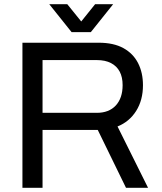

<svg xmlns="http://www.w3.org/2000/svg" viewBox="-20 -888 767 908"><path d="M86.1 0V-686H446.6Q517.1 -686 563.5 -660.5Q609.8 -634.9 632.9 -589.7Q656.1 -544.4 656.1 -484.9Q656.1 -414.3 623.8 -363.2Q591.5 -312.2 535.8 -289.9L680.1 0H575.8L442.4 -273.4H181.2V0ZM181.2 -354.4H437.6Q495.4 -354.4 527.7 -389.3Q559.9 -424.3 559.9 -485.4Q559.9 -523 546.1 -549.2Q532.3 -575.4 505.1 -589.6Q478 -603.9 437.6 -603.9H181.2ZM213.1 -868H298.3L386.1 -759.4L342 -758.9L429.7 -868H515L409.5 -736H318.6Z"/></svg>

Font: Archivo SemiBold
Style: Regular
Weight: 600
Designer: Hector Gatti
Foundry: Omnibus-Type
Version: Version 2.001